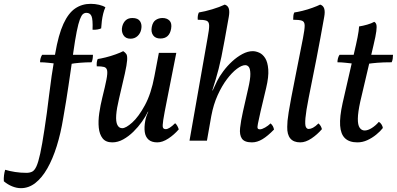

<svg xmlns="http://www.w3.org/2000/svg" viewBox="-163 -734 2071 1002"><path d="M310 -714Q333 -714 354 -709Q375 -704 387 -696Q380 -681 375.5 -662.5Q371 -644 368.5 -624.5Q366 -605 365 -586Q357 -582 344.5 -580Q332 -578 320 -579Q322 -633 314.5 -650Q307 -667 288 -667Q278 -667 270 -660.5Q262 -654 254 -633Q246 -612 237.5 -570Q229 -528 219 -457Q212 -406 206 -365.5Q200 -325 194.5 -287.5Q189 -250 182.5 -209.5Q176 -169 167 -118Q154 -38 133 29Q112 96 84 145Q56 194 21.5 221Q-13 248 -54 248Q-76 248 -99.5 238.5Q-123 229 -143 212Q-144 196 -142 180.5Q-140 165 -136 152Q-113 159 -84.5 163.5Q-56 168 -25 168Q-8 168 4.5 162Q17 156 27 134.5Q37 113 47 67Q57 21 69 -59Q82 -142 93 -236Q104 -330 125 -454Q142 -553 168 -609.5Q194 -666 229.5 -690Q265 -714 310 -714ZM57 -448H137L129 -402Q110 -404 88 -406.5Q66 -409 46 -409Q46 -420 49 -430.5Q52 -441 57 -448ZM209 -448H322Q322 -424 315 -409Q286 -409 255 -406.5Q224 -404 204 -400Z M423 9Q389 9 372.5 -12Q356 -33 352.5 -67.5Q349 -102 355 -143.5Q361 -185 371 -225Q386 -285 392.5 -318.5Q399 -352 396 -366.5Q393 -381 380 -384.5Q367 -388 342 -388Q341 -397 342 -407.5Q343 -418 347 -426Q362 -428 388.5 -434.5Q415 -441 441 -450.5Q467 -460 480 -467Q491 -460 496.5 -451.5Q502 -443 500.5 -420Q499 -397 488.5 -349.5Q478 -302 458 -218Q446 -168 443.5 -133.5Q441 -99 449.5 -82Q458 -65 475 -65Q494 -65 527 -94.5Q560 -124 593 -184.5Q626 -245 643 -337L666 -458H757L708 -210Q694 -140 689 -108Q684 -76 687.5 -68Q691 -60 702 -60Q720 -60 751 -91Q758 -85 762.5 -76.5Q767 -68 770 -59Q746 -31 715.5 -11Q685 9 658 9Q628 9 612 -5.5Q596 -20 592.5 -45Q589 -70 595 -103Q597 -115 601 -127Q605 -139 611 -151H609Q597 -126 577.5 -98.5Q558 -71 533 -46.5Q508 -22 480 -6.5Q452 9 423 9ZM674 -533Q648 -533 636 -550Q624 -567 629 -593Q634 -619 649.5 -629.5Q665 -640 685 -640Q708 -640 721.5 -626.5Q735 -613 730 -584Q721 -533 674 -533ZM518 -532Q492 -532 480.5 -551.5Q469 -571 475 -596Q480 -616 493 -628Q506 -640 528 -640Q557 -640 568 -623Q579 -606 574 -581Q570 -560 555 -546Q540 -532 518 -532Z M826 0 920 -534Q929 -581 928.5 -601Q928 -621 914.5 -626Q901 -631 869 -631Q868 -641 869.5 -651.5Q871 -662 875 -669Q906 -674 944.5 -685.5Q983 -697 1010 -710Q1026 -705 1031 -689.5Q1036 -674 1031 -646Q1018 -574 1009 -523.5Q1000 -473 992.5 -437.5Q985 -402 978 -374.5Q971 -347 963 -320.5Q955 -294 945 -262L963 -261L917 0ZM1156 -467Q1172 -467 1190 -459Q1208 -451 1221 -430.5Q1234 -410 1237 -372Q1240 -334 1226 -275L1197 -153Q1187 -108 1183 -88.5Q1179 -69 1182 -64Q1185 -59 1193 -59Q1204 -59 1220.5 -68.5Q1237 -78 1249 -90Q1257 -83 1261 -75.5Q1265 -68 1267 -58Q1234 -24 1206.5 -7.5Q1179 9 1152 9Q1113 9 1099.5 -10.5Q1086 -30 1090 -66.5Q1094 -103 1105 -152L1132 -271Q1144 -322 1143.5 -348.5Q1143 -375 1135.5 -384.5Q1128 -394 1117 -394Q1099 -394 1073.5 -375Q1048 -356 1021.5 -321Q995 -286 973 -237.5Q951 -189 940 -130L932 -230L970 -311Q982 -335 1002.5 -362.5Q1023 -390 1048.5 -413.5Q1074 -437 1102 -452Q1130 -467 1156 -467Z M1404 9Q1369 9 1352 -11.5Q1335 -32 1336 -72Q1336 -87 1337.5 -103.5Q1339 -120 1343.5 -148.5Q1348 -177 1357 -224.5Q1366 -272 1381 -347Q1396 -422 1418 -534Q1427 -580 1427 -600.5Q1427 -621 1413 -626Q1399 -631 1367 -631Q1367 -642 1368 -652Q1369 -662 1373 -669Q1389 -671 1415.5 -677.5Q1442 -684 1468 -693.5Q1494 -703 1508 -710Q1524 -705 1529 -689Q1534 -673 1529 -646Q1509 -533 1488.5 -427.5Q1468 -322 1448 -224Q1434 -153 1431 -118Q1428 -83 1433 -72Q1438 -61 1448 -61Q1458 -61 1470.5 -67.5Q1483 -74 1499 -90Q1507 -83 1511 -75.5Q1515 -68 1517 -60Q1493 -32 1462.5 -11.5Q1432 9 1404 9Z M1702 9Q1660 9 1637.5 -12.5Q1615 -34 1612 -79Q1609 -124 1625 -196L1685 -458Q1696 -504 1703 -539.5Q1710 -575 1711 -596Q1731 -599 1753.5 -605.5Q1776 -612 1790 -620Q1798 -616 1801 -606Q1804 -596 1801 -571.5Q1798 -547 1786 -497L1717 -203Q1705 -148 1704.5 -115Q1704 -82 1714 -67.5Q1724 -53 1740 -53Q1757 -53 1777.5 -66Q1798 -79 1814 -98Q1822 -94 1828 -84.5Q1834 -75 1835 -66Q1822 -49 1800.5 -31.5Q1779 -14 1754 -2.5Q1729 9 1702 9ZM1681 -402Q1662 -404 1640 -406.5Q1618 -409 1598 -409Q1598 -420 1601 -430.5Q1604 -441 1609 -448H1689ZM1757 -401 1765 -448H1888Q1888 -438 1886.5 -427.5Q1885 -417 1881 -409Q1837 -409 1807 -406.5Q1777 -404 1757 -401Z"/></svg>

Font: Vollkorn
Style: Italic
Weight: 400
Italic angle: -11°
Designer: Friedrich Althausen
Foundry: Friedrich Althausen
Version: Version 5.001